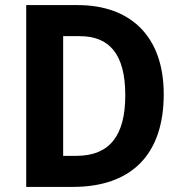

<svg xmlns="http://www.w3.org/2000/svg" viewBox="-20 -734 717 754"><path d="M623 -364C623 -593 491 -714 285 -714H83V0H266C495 0 623 -126 623 -364ZM472 -360C472 -202 411 -122 280 -122H228V-592H293C410 -592 472 -521 472 -360Z"/></svg>

Font: Noto Sans Gurmukhi SemiCondensed
Style: Bold
Weight: 700
Width: 4
Designer: Jelle Bosma - Monotype Design Team
Foundry: Monotype Imaging Inc.
Version: Version 2.004